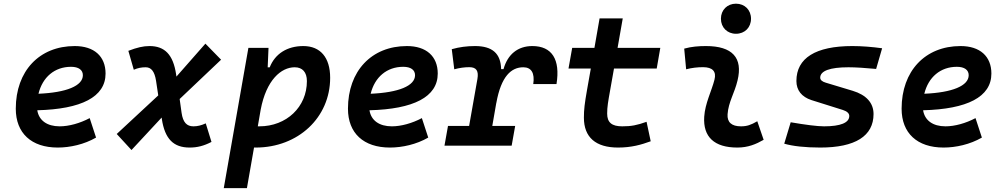

<svg xmlns="http://www.w3.org/2000/svg" viewBox="-20 -771 5313 1016"><path d="M295.9 -102.5C228.5 -102.5 186 -133.8 177.2 -187.5C410.2 -193.4 538.6 -257.8 538.6 -381.8C538.6 -473.1 478 -527.3 375.5 -527.3C188 -527.3 63.5 -395 63.5 -195.8C63.5 -66.4 146 9.8 285.6 9.8C350.6 9.8 425.8 -6.8 488.3 -43L454.6 -146C403.3 -118.7 344.7 -102.5 295.9 -102.5ZM183.6 -274.9C205.1 -362.8 269 -417.5 356 -417.5C396 -417.5 418.5 -400.9 418.5 -373C418.5 -316.9 332 -281.2 183.6 -274.9Z M675.8 22.9 835.4 -148.9 836.4 -141.1C852.5 -35.2 898.4 9.8 983.4 9.8C1023.9 9.8 1058.6 1 1099.1 -20L1068.8 -118.2C1044.9 -107.4 1025.4 -102.5 1003.4 -102.5C968.3 -102.5 948.2 -123.5 940.9 -173.8L930.7 -247.1L1149.9 -455.1L1066.9 -540L913.6 -365.7L912.1 -376.5C896.5 -482.9 851.1 -527.3 771 -527.3C737.8 -527.3 704.6 -519.5 659.2 -502L688 -401.9C710 -411.6 729 -415 751 -415C779.8 -415 797.9 -393.6 805.7 -343.8L817.4 -266.1L597.7 -62Z M1286.6 224.6 1324.2 9.8C1327.1 9.8 1330.1 9.8 1333 9.8C1557.6 9.8 1727.1 -148.9 1727.1 -359.4C1727.1 -466.8 1675.3 -527.3 1585 -527.3C1500 -527.3 1435.5 -486.8 1407.2 -414.6H1396.5L1400.9 -517.6H1294.4L1164.1 224.6ZM1344.2 -102.5 1359.4 -190.4C1389.2 -348.1 1467.8 -415 1539.6 -415C1580.6 -415 1604 -388.7 1604 -341.8C1604 -205.1 1496.1 -102.5 1352.5 -102.5C1349.6 -102.5 1346.7 -102.5 1344.2 -102.5Z M2053.7 -102.5C1986.3 -102.5 1943.8 -133.8 1935.1 -187.5C2168 -193.4 2296.4 -257.8 2296.4 -381.8C2296.4 -473.1 2235.8 -527.3 2133.3 -527.3C1945.8 -527.3 1821.3 -395 1821.3 -195.8C1821.3 -66.4 1903.8 9.8 2043.5 9.8C2108.4 9.8 2183.6 -6.8 2246.1 -43L2212.4 -146C2161.1 -118.7 2102.5 -102.5 2053.7 -102.5ZM1941.4 -274.9C1962.9 -362.8 2026.9 -417.5 2113.8 -417.5C2153.8 -417.5 2176.3 -400.9 2176.3 -373C2176.3 -316.9 2089.8 -281.2 1941.4 -274.9Z M2332 0H2687.5L2706.1 -104.5H2585L2606.4 -227.5V-226.1C2631.8 -367.7 2685.5 -415 2749 -415C2792 -415 2810.5 -384.3 2801.8 -326.2H2924.8C2945.8 -456.5 2900.9 -527.3 2796.9 -527.3C2719.7 -527.3 2666 -482.9 2644.5 -405.3H2631.8C2629.9 -487.8 2585.4 -527.3 2493.7 -527.3C2450.7 -527.3 2410.2 -522 2370.6 -510.7L2383.8 -404.3C2410.6 -411.6 2437 -415.5 2463.4 -415.5C2501 -415.5 2513.7 -396 2506.3 -353L2462.4 -104.5H2350.6Z M3250.5 9.8C3321.8 9.8 3374 -5.4 3423.3 -23.4L3401.4 -126.5C3351.1 -108.4 3320.8 -102.5 3272.5 -102.5C3217.3 -102.5 3192.9 -123 3192.9 -169.9C3192.9 -206.1 3197.8 -231.9 3209 -295.4L3229 -408.2H3455.1L3474.1 -517.6H3248L3275.4 -673.8H3152.8L3125.5 -517.6H3007.8L2988.3 -408.2H3106.4L3086.4 -295.4C3073.7 -223.1 3069.8 -191.4 3069.8 -148.4C3069.8 -44.4 3132.3 9.8 3250.5 9.8Z M3987.3 -129.4C3953.6 -109.9 3933.1 -102.5 3900.9 -102.5C3851.6 -102.5 3827.1 -124 3830.1 -166.5C3834.5 -231 3867.2 -278.8 3882.8 -345.2C3912.1 -465.3 3855.5 -527.3 3715.8 -527.3C3677.2 -527.3 3638.7 -524.4 3600.6 -513.7L3610.8 -404.3C3640.6 -412.1 3670.4 -415.5 3700.2 -415.5C3751 -415.5 3772 -392.6 3760.7 -349.1C3746.1 -290.5 3710.9 -224.1 3706.5 -153.3C3699.7 -46.4 3759.8 9.8 3881.8 9.8C3939 9.8 3981 -8.3 4021 -31.2ZM3874.5 -592.3C3920.9 -592.3 3954.1 -625.5 3954.1 -671.9C3954.1 -718.3 3920.9 -751.5 3874.5 -751.5C3828.6 -751.5 3794.9 -718.3 3794.9 -671.9C3794.9 -625.5 3828.6 -592.3 3874.5 -592.3Z M4320.8 9.8C4505.9 9.8 4602.5 -51.3 4602.5 -167.5C4602.5 -226.1 4564.5 -268.6 4492.2 -290.5L4349.6 -333.5C4331.1 -338.9 4320.3 -347.7 4320.3 -359.9C4320.3 -396 4371.6 -415 4469.7 -415C4508.3 -415 4559.1 -411.6 4616.2 -406.2L4647.9 -515.6C4594.7 -522.9 4540.5 -527.3 4490.7 -527.3C4295.9 -527.3 4194.3 -463.9 4194.3 -342.3C4194.3 -294.4 4221.2 -258.3 4274.4 -241.2L4440.4 -189C4461.9 -182.1 4474.1 -171.4 4474.1 -157.2C4474.1 -121.6 4428.2 -102.5 4340.8 -102.5C4304.7 -102.5 4243.7 -110.4 4164.1 -124L4129.9 -10.7C4174.8 2.4 4240.7 9.8 4320.8 9.8Z M4983.4 -102.5C4916 -102.5 4873.5 -133.8 4864.7 -187.5C5097.7 -193.4 5226.1 -257.8 5226.1 -381.8C5226.1 -473.1 5165.5 -527.3 5063 -527.3C4875.5 -527.3 4751 -395 4751 -195.8C4751 -66.4 4833.5 9.8 4973.1 9.8C5038.1 9.8 5113.3 -6.8 5175.8 -43L5142.1 -146C5090.8 -118.7 5032.2 -102.5 4983.4 -102.5ZM4871.1 -274.9C4892.6 -362.8 4956.5 -417.5 5043.5 -417.5C5083.5 -417.5 5106 -400.9 5106 -373C5106 -316.9 5019.5 -281.2 4871.1 -274.9Z"/></svg>

Font: Cascadia Mono SemiBold
Style: Italic
Weight: 600
Italic angle: -10°
Monospace: yes
Designer: Aaron Bell
Foundry: Saja Typeworks
Version: Version 2404.023